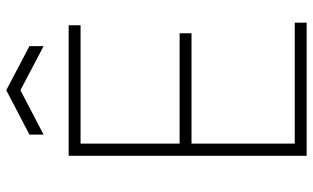

<svg xmlns="http://www.w3.org/2000/svg" viewBox="-208 -766 974 597"><g transform="rotate(-90 278.5 -467.0)"><path d="M93 -740H499V-703H131V-395H474V-358H131V-37H507V0H93ZM159 -862 297 -934 434 -862V-818L297 -890L159 -818Z"/></g></svg>

Font: Encode Sans Narrow
Style: Thin
Weight: 250
Designer: Pablo Impallari, Andres Torresi
Foundry: Pablo Impallari, Andres Torresi
Version: Version 1.000; ttfautohint (v1.00) -l 8 -r 50 -G 200 -x 14 -